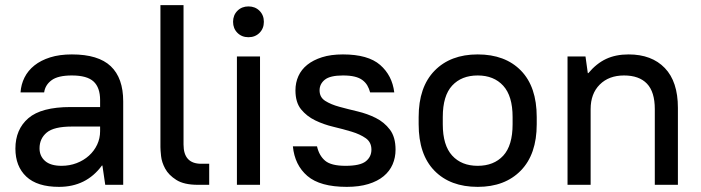

<svg xmlns="http://www.w3.org/2000/svg" viewBox="-20 -720 2731 748"><path d="M210 8Q125 8 82.5 -32Q40 -72 40 -141Q40 -216 90.5 -259.5Q141 -303 255 -303H370V-330Q370 -379 344.5 -402.5Q319 -426 260 -426Q206 -426 181 -407.5Q156 -389 152 -360H60Q62 -391 75.5 -418Q89 -445 114 -465Q139 -485 175.5 -496.5Q212 -508 260 -508Q363 -508 411.5 -462Q460 -416 460 -325V0H390L379 -75H377Q316 8 210 8ZM220 -74Q251 -74 278.5 -84.5Q306 -95 326.5 -113.5Q347 -132 358.5 -156.5Q370 -181 370 -209V-227H260Q190 -227 162 -203.5Q134 -180 134 -142Q134 -112 155.5 -93Q177 -74 220 -74Z M751 0Q697 0 667 -19Q637 -38 623.5 -63Q610 -88 607.5 -112Q605 -136 605 -147V-700H695V-157Q695 -82 764 -82H795V0H751Z M903 -500H993V0H903ZM948 -575Q922 -575 905 -592Q888 -609 888 -635Q888 -661 905 -678Q922 -695 948 -695Q974 -695 991 -678Q1008 -661 1008 -635Q1008 -609 991 -592Q974 -575 948 -575Z M1331 8Q1227 8 1177.5 -34.5Q1128 -77 1121 -150H1215Q1223 -114 1246.5 -94Q1270 -74 1326 -74Q1383 -74 1405 -91.5Q1427 -109 1427 -137Q1427 -166 1405 -181.5Q1383 -197 1350 -207Q1317 -217 1279 -226Q1241 -235 1208 -251Q1175 -267 1153 -294Q1131 -321 1131 -368Q1131 -398 1142.5 -423.5Q1154 -449 1177 -467.5Q1200 -486 1234.5 -497Q1269 -508 1316 -508Q1414 -508 1461 -467Q1508 -426 1516 -360H1422Q1418 -375 1411 -387Q1404 -399 1392 -408Q1380 -417 1361.5 -421.5Q1343 -426 1316 -426Q1266 -426 1245.5 -409.5Q1225 -393 1225 -368Q1225 -341 1247 -327Q1269 -313 1302 -304Q1335 -295 1373 -286Q1411 -277 1444 -260.5Q1477 -244 1499 -215Q1521 -186 1521 -137Q1521 -106 1509.5 -79.5Q1498 -53 1474.5 -33.5Q1451 -14 1415 -3Q1379 8 1331 8Z M1841 8Q1734 8 1672.5 -55Q1611 -118 1611 -236V-264Q1611 -381 1673 -444.5Q1735 -508 1841 -508Q1948 -508 2009.5 -445Q2071 -382 2071 -264V-236Q2071 -119 2009 -55.5Q1947 8 1841 8ZM1841 -74Q1904 -74 1940.5 -113.5Q1977 -153 1977 -236V-264Q1977 -346 1940.5 -386Q1904 -426 1841 -426Q1778 -426 1741.5 -386.5Q1705 -347 1705 -264V-236Q1705 -154 1741.5 -114Q1778 -74 1841 -74Z M2191 -500H2261L2270 -435H2272Q2304 -473 2341.5 -490.5Q2379 -508 2429 -508Q2519 -508 2570 -455Q2621 -402 2621 -300V0H2531V-295Q2531 -362 2500.5 -394Q2470 -426 2411 -426Q2352 -426 2316.5 -390.5Q2281 -355 2281 -295V0H2191Z"/></svg>

Font: PT Root UI Medium
Style: Regular
Weight: 500
Designer: Vitaly Kuzmin
Foundry: ParaType Ltd.
Version: Version 2.001G